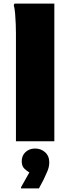

<svg xmlns="http://www.w3.org/2000/svg" viewBox="-20 -780 388 1060"><path d="M68 0V-596Q68 -616 67 -646Q66 -676 63.5 -705Q61 -734 56 -752L60 -760H280V0ZM142 172Q128 164 114 150.5Q100 137 100 110Q100 79 121 59.5Q142 40 174 40Q206 40 229 60.5Q252 81 252 117Q252 142 240.5 168Q229 194 221 211L195 260H96V254Z"/></svg>

Font: Kufam Black
Style: Regular
Weight: 900
Designer: Wael Morcos, Artur Schmal
Foundry: Original Type
Version: Version 1.301; ttfautohint (v1.8.3)